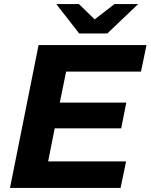

<svg xmlns="http://www.w3.org/2000/svg" viewBox="-20 -921 738 941"><path d="M216 -130H598L571 0H29L169 -700H698L671 -570H304L273 -418H599L574 -292H248ZM368 -757 256 -901H367L444 -826L541 -901H657L506 -757Z"/></svg>

Font: Montserrat
Style: Bold Italic
Weight: 700
Italic angle: -11.3°
Designer: Julieta Ulanovsky
Foundry: Julieta Ulanovsky
Version: Version 9.000; ttfautohint (v1.8.4.7-5d5b)